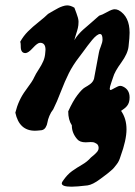

<svg xmlns="http://www.w3.org/2000/svg" viewBox="-20 -494 511 727"><path d="M470.7 -125Q470.7 -115.2 468.3 -106.9Q465.8 -98.6 460.9 -92.8Q456.1 -86.9 450.7 -83Q445.3 -79.1 438.5 -74.2Q459 -44.9 459 -4.4Q459 36.1 436.5 97.7Q433.6 107.4 430.2 114.7Q426.8 122.1 420.9 129.4Q415 136.7 411.6 141.1Q408.2 145.5 399.4 152.8Q390.6 160.2 387.7 162.6Q384.8 165 373 173.8Q361.3 182.6 358.4 184.6Q331.1 205.1 311.5 208Q270.5 212.9 251 212.9Q213.9 212.9 213.9 200.2Q213.9 197.3 217.8 191.4Q234.4 167 252.9 153.8Q271.5 140.6 291 129.4Q310.5 118.2 324.2 102.5Q328.1 99.6 336.4 92.3Q344.7 85 349.1 79.1Q353.5 73.2 353.5 66.4Q353.5 61.5 351.6 57.1Q349.6 52.7 346.7 50.8Q343.8 48.8 339.8 46.9Q335.9 44.9 332 44.4Q328.1 43.9 323.2 43.9Q320.3 43.9 314 44.4Q307.6 44.9 304.7 44.9Q282.2 44.9 272.5 33.2Q252 9.8 252 -18.6V-19.5Q238.3 -40 238.3 -72.3Q255.9 -111.3 273.4 -134.3Q291 -157.2 301.8 -163.1Q312.5 -168.9 322.3 -176.3Q332 -183.6 335.9 -195.3Q345.7 -250 354.5 -294.9Q355.5 -302.7 361.8 -318.4Q368.2 -334 368.2 -344.7Q368.2 -365.2 358.4 -365.2Q353.5 -365.2 345.7 -359.4Q337.9 -353.5 328.6 -342.3Q319.3 -331.1 312 -321.3Q304.7 -311.5 294.4 -297.4Q284.2 -283.2 279.3 -277.3Q255.9 -247.1 240.7 -216.8Q225.6 -186.5 210.4 -147Q195.3 -107.4 181.6 -80.1Q172.9 -69.3 167 -55.2Q161.1 -41 159.7 -30.8Q158.2 -20.5 152.8 -11.7Q147.5 -2.9 137.7 -1Q120.1 1 112.3 1Q52.7 1 38.1 -67.4Q49.8 -115.2 77.1 -151.9Q104.5 -188.5 109.4 -201.2Q115.2 -213.9 126.5 -231Q137.7 -248 144 -262.7Q150.4 -277.3 151.4 -294.9Q151.4 -296.9 151.9 -300.8Q152.3 -304.7 152.3 -305.7Q152.3 -332 131.8 -332Q122.1 -332 104.5 -312.5Q86.9 -293 76.2 -293Q58.6 -293 58.6 -317.4V-320.3Q58.6 -331.1 56.6 -335.9Q68.4 -357.4 85.9 -375Q103.5 -392.6 127 -411.1Q150.4 -429.7 162.1 -441.4Q168 -445.3 181.2 -452.6Q194.3 -460 200.7 -463.4Q207 -466.8 216.8 -470.2Q226.6 -473.6 234.4 -473.6Q247.1 -473.6 261.7 -464.8Q262.7 -461.9 269.5 -443.8Q276.4 -425.8 277.3 -414.1V-410.2Q277.3 -398.4 274.9 -388.2Q272.5 -377.9 268.1 -364.7Q263.7 -351.6 261.7 -341.8Q266.6 -351.6 276.4 -362.8Q286.1 -374 294.9 -381.8Q303.7 -389.6 323.7 -406.7Q343.8 -423.8 355.5 -434.6Q366.2 -437.5 385.3 -448.2Q404.3 -459 414.1 -459Q421.9 -459 429.7 -455.1Q470.7 -431.6 470.7 -370.1Q470.7 -353.5 466.8 -318.4Q463.9 -291 439 -256.8Q414.1 -222.7 408.2 -201.2Q407.2 -198.2 401.4 -181.2Q395.5 -164.1 395.5 -158.2Q395.5 -153.3 398.4 -153.3Q400.4 -153.3 402.3 -154.3Q408.2 -157.2 415 -161.1Q421.9 -165 426.8 -167Q431.6 -168.9 435.5 -168.9Q440.4 -168.9 446.3 -166Q470.7 -154.3 470.7 -125Z"/></svg>

Font: Essays1743
Style: Italic
Weight: 500
Italic angle: -10°
Designer: Based on the typeface in a 1743 English translation of the essays of Montaigne.  PostScript/TrueType font designed by Jo
Version: Version 002.100